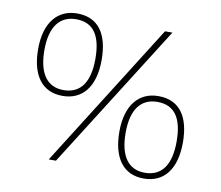

<svg xmlns="http://www.w3.org/2000/svg" viewBox="-73 -719 939 816"><g transform="rotate(10 396.5 -311.0)"><path d="M195 -276C281 -276 333 -339 333 -455C333 -566 289 -632 197 -632C112 -632 59 -568 59 -455C59 -341 107 -276 195 -276ZM577 -622 185 0H216L609 -622ZM195 -301C125 -301 86 -353 86 -455C86 -557 127 -607 197 -607C273 -607 306 -553 306 -455C306 -355 269 -301 195 -301ZM596 10C682 10 734 -53 734 -169C734 -280 690 -346 598 -346C513 -346 460 -282 460 -169C460 -55 508 10 596 10ZM596 -15C526 -15 487 -67 487 -169C487 -271 528 -321 598 -321C674 -321 707 -267 707 -169C707 -69 670 -15 596 -15Z"/></g></svg>

Font: Noto Sans Gurmukhi UI Thin
Style: Regular
Weight: 100
Designer: Jelle Bosma - Monotype Design Team
Foundry: Monotype Imaging Inc.
Version: Version 2.004